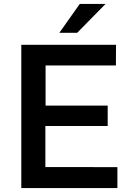

<svg xmlns="http://www.w3.org/2000/svg" viewBox="-20 -949 668 969"><path d="M87.5 0V-723H565.5L565 -618.5H210V-416H523.5V-313H209V-106L572.5 -105.5V0ZM279.5 -783.5 382.5 -929H512.5L369.5 -783.5Z"/></svg>

Font: Public Sans Thin SemiBold
Style: Regular
Weight: 600
Version: Version 2.001